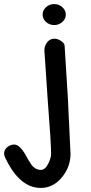

<svg xmlns="http://www.w3.org/2000/svg" viewBox="-29 -717 452 951"><path d="M239.3 -592.8Q215.8 -592.8 199 -608.2Q182.1 -623.5 182.1 -644.5Q182.1 -666 199 -681.4Q215.8 -696.8 239.3 -696.8Q262.7 -696.8 279.8 -681.4Q296.9 -666 296.9 -644.5Q296.9 -623.5 279.8 -608.2Q262.7 -592.8 239.3 -592.8ZM224.1 49.8Q224.6 -2.9 207.5 -219.7L190.9 -467.8Q190.9 -490.2 204.8 -507.8Q218.8 -525.4 240.2 -525.4Q256.8 -525.4 273.4 -514.2Q290 -502.9 291 -491.2L307.1 -231.9L320.3 44.9Q320.3 107.9 279.8 158.7Q235.8 213.9 172.9 213.9Q67.9 213.9 -2.9 64.9Q-8.8 52.7 -8.8 43.5Q-8.8 25.4 6.6 12.2Q22 -1 41.5 -1Q70.3 -1 101.6 57.6Q109.4 73.2 128.9 102.1Q147.9 124.5 172.9 124.5Q194.3 124.5 209.5 94.7Q221.2 72.3 224.1 49.8Z"/></svg>

Font: Righma Çiddhi
Style: Regular
Weight: 400
Designer: R.S. Wihananto
Foundry: R.S. Wihananto
Version: Version 2.0.1